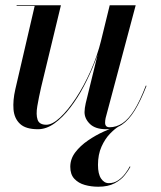

<svg xmlns="http://www.w3.org/2000/svg" viewBox="-20 -480 609 728"><path d="M124 10Q77.5 10 55.8 -10.5Q34 -31 31.2 -65.2Q28.5 -99.5 38 -141L111.5 -457.5H43V-460H211L136 -149.5Q127 -110 121.5 -77.8Q116 -45.5 122.5 -26.2Q129 -7 155.5 -7Q178.5 -7 208 -34.5Q237.5 -62 267.8 -108Q298 -154 323.5 -211Q349 -268 363.5 -327H366Q357 -288.5 339.2 -243.2Q321.5 -198 298 -153.2Q274.5 -108.5 246 -71.5Q217.5 -34.5 186.5 -12.2Q155.5 10 124 10ZM383 10Q341.5 10 321 -10Q300.5 -30 300.5 -55Q300.5 -61.5 301.8 -71Q303 -80.5 305 -88.5L396 -460H494.5L380.5 -32.5Q379.5 -28 379 -23.5Q378.5 -19 378.5 -15Q378.5 2.5 395.5 2.5Q421 2.5 444 -12.5Q467 -27.5 488.8 -62.2Q510.5 -97 533 -155.5L535.5 -154.5Q513.5 -98 491 -61.5Q468.5 -25 442.5 -7.5Q416.5 10 383 10ZM352.5 228Q325.5 228 301.5 221.2Q277.5 214.5 262 198Q246.5 181.5 246.5 152.5Q246.5 122.5 265.5 97.5Q284.5 72.5 313.8 52.5Q343 32.5 374.2 18.5Q405.5 4.5 430.5 -3.5L431.5 -1.5Q416 7.5 397.2 26.8Q378.5 46 365 75.8Q351.5 105.5 351.5 145.5Q351.5 179.5 363.2 197Q375 214.5 392.5 214.5Q412 214.5 427.5 204Q443 193.5 454.2 178.8Q465.5 164 472 151L474.5 152.5Q467 166.5 453 184.2Q439 202 414.5 215Q390 228 352.5 228Z"/></svg>

Font: Bodoni Moda 72pt Medium
Style: Italic
Weight: 500
Italic angle: -13°
Designer: Owen Earl
Foundry: indestructible type
Version: Version 2.004